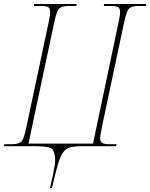

<svg xmlns="http://www.w3.org/2000/svg" viewBox="-39 -734 755 964"><path d="M212 210Q228 143 234.5 103Q241 63 235 42Q230 12 206 6Q182 0 135 0H-19L-17 -10H19Q44 -10 57.5 -16Q71 -22 78.5 -40.5Q86 -59 94 -98L204 -616Q208 -636 210.5 -649.5Q213 -663 213 -673Q213 -693 202 -698.5Q191 -704 167 -704H131L133 -714H346L344 -704H307Q282 -704 268.5 -698Q255 -692 247.5 -673Q240 -654 232 -616L104 -13H428L555 -616Q559 -636 561.5 -649.5Q564 -663 564 -673Q564 -693 553.5 -698.5Q543 -704 518 -704H482L484 -714H696L694 -704H658Q633 -704 619.5 -698Q606 -692 598.5 -673.5Q591 -655 583 -616L473 -98Q470 -79 467 -65Q464 -51 464 -41Q464 -22 474.5 -16Q485 -10 510 -10H546L544 0H376Q337 0 314.5 5.5Q292 11 278 30.5Q264 50 251.5 92.5Q239 135 222 210Z"/></svg>

Font: Noto Serif Display SemiCondensed Thin
Style: Italic
Weight: 100
Width: 4
Italic angle: -12°
Designer: Monotype Design Team
Foundry: Monotype Imaging Inc.
Version: Version 2.009